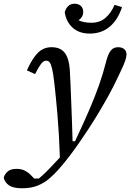

<svg xmlns="http://www.w3.org/2000/svg" viewBox="-128 -773 702 1029"><path d="M-10 236Q-57 236 -79.5 220.5Q-102 205 -108 180Q-104 162 -88 147Q-72 132 -39 132Q-12 132 7 142.5Q26 153 40 168L55 184H80Q97 170 117 150.5Q137 131 162 104Q170 96 177.5 87.5Q185 79 193 71Q189 -53 180 -157Q171 -261 164 -320Q158 -376 151.5 -403.5Q145 -431 137.5 -439.5Q130 -448 120 -448Q105 -448 91.5 -430Q78 -412 60 -376L16 -396Q46 -462 76 -491Q106 -520 148 -520Q196 -520 219 -490Q242 -460 246 -400Q248 -367 250 -320Q252 -273 254 -219.5Q256 -166 258 -113.5Q260 -61 261 -16H274Q319 -111 350 -183Q381 -255 403 -317.5Q425 -380 441 -444Q452 -486 466.5 -503Q481 -520 505 -520Q526 -520 538.5 -509Q551 -498 550 -478Q549 -465 542.5 -446Q536 -427 523 -400Q501 -352 480 -310.5Q459 -269 433 -224Q404 -173 374.5 -126Q345 -79 310 -28Q282 14 249.5 57Q217 100 185 136Q162 162 135 185Q108 208 73 222Q38 236 -10 236ZM353 -593Q297 -593 262 -624Q227 -655 219 -707Q224 -727 237 -740Q250 -753 272 -753Q292 -753 305 -741.5Q318 -730 318 -709Q318 -682 293 -664Q307 -658 323.5 -654.5Q340 -651 362 -651Q407 -651 437.5 -677.5Q468 -704 486 -747L526 -735Q504 -667 460 -630Q416 -593 353 -593Z"/></svg>

Font: Source Serif 4 Caption
Style: Italic
Weight: 400
Italic angle: -12°
Designer: Frank Grießhammer
Foundry: Adobe Systems Incorporated
Version: Version 4.004;hotconv 1.0.117;makeotfexe 2.5.65602